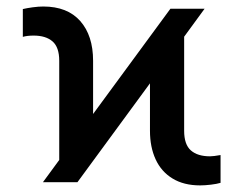

<svg xmlns="http://www.w3.org/2000/svg" viewBox="-20 -557 743 587"><path d="M161.1 -67.9V-371.1Q161.1 -412.6 140.6 -430.4Q120.1 -448.2 83 -448.2Q63 -448.2 49.8 -444.3V-529.3Q62 -532.2 80.1 -534.7Q98.1 -537.1 112.3 -537.1Q186 -537.1 225.3 -492.7Q264.6 -448.2 264.6 -371.1V-208.5L501 -530.3H605.5L543 -444.8V-157.2Q543 -115.2 563.5 -97.2Q584 -79.1 622.1 -79.1Q632.8 -79.1 654.3 -83V2Q643.1 5.4 624.8 7.6Q606.4 9.8 591.8 9.8Q542 9.8 507.6 -11.2Q473.1 -32.2 455.8 -69.8Q438.5 -107.4 438.5 -157.2V-302.2L216.8 0H111.3Z"/></svg>

Font: Pretendard Medium
Style: Regular
Weight: 500
Designer: Base glyphs from Inter by Rasmus Andersson; Hangeul glyphs from Noto Sans CJK(Source Han Sans) by Jang Soo-young and Kan
Foundry: Kil Hyung-jin
Version: Version 1.309